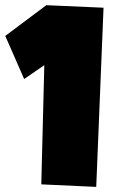

<svg xmlns="http://www.w3.org/2000/svg" viewBox="-35 -732 443 744"><path d="M366.2 -702.1 337.9 -7.8 125 -17.6 136.7 -479.5 58.6 -425.8 -14.6 -592.8 144.5 -711.9Z"/></svg>

Font: Luckiest Guy RUS-BEL-UKR
Style: Regular
Weight: 400
Designer: Astigmatic (AOETI)
Foundry: Astigmatic (AOETI)
Version: Version 1.00 March 11, 2019, initial release